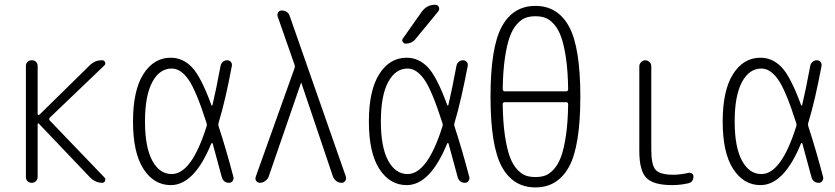

<svg xmlns="http://www.w3.org/2000/svg" viewBox="-20 -775 3540 814"><path d="M89.8 -25.4V-495.1Q89.8 -505.9 96.7 -512.7Q103.5 -519.5 114.7 -519.5Q126 -519.5 132.8 -512.7Q139.6 -505.9 139.6 -495.1V-291Q139.6 -289.1 141.6 -287.6Q143.6 -286.1 146.5 -288.1L360.4 -498Q382.8 -520.5 414.1 -519.5Q421.9 -519.5 425.3 -511.7Q428.7 -503.9 422.9 -498L191.4 -276.4Q185.5 -270.5 191.4 -263.7L422.9 -22.5Q428.7 -16.6 425.3 -8.3Q421.9 0 414.1 0Q383.8 0 361.3 -23.4L144.5 -251Q143.6 -252.9 141.6 -252Q139.6 -251 139.6 -249V-25.4Q139.6 -14.6 132.8 -7.3Q126 0 114.7 0Q103.5 0 96.7 -6.8Q89.8 -13.7 89.8 -25.4Z M708 -484.4Q656.2 -484.4 625.5 -426.8Q594.7 -369.1 594.7 -260.3Q594.7 -151.4 625.5 -94.2Q656.2 -37.1 708 -37.1Q792 -37.1 855.5 -238.3Q858.4 -246.1 855.5 -253.9Q811.5 -391.6 778.8 -438Q746.1 -484.4 708 -484.4ZM704.1 9.8Q632.8 9.8 588.4 -58.6Q543.9 -127 543.9 -259.8Q543.9 -391.6 587.9 -460.9Q631.8 -530.3 704.1 -530.3Q754.9 -530.3 793.5 -490.2Q832 -450.2 876 -330.1Q878.9 -324.2 880.9 -330.1Q896.5 -395.5 915 -495.1Q917 -505.9 924.8 -512.7Q932.6 -519.5 942.9 -519.5Q953.1 -519.5 959 -512.2Q964.8 -504.9 962.9 -495.1Q935.5 -348.6 907.2 -255.9Q904.3 -247.1 907.2 -238.3Q939.5 -139.6 969.7 -24.4Q971.7 -15.6 966.3 -7.8Q960.9 0 951.2 0Q926.8 0 919.9 -25.4Q891.6 -131.8 881.8 -166Q880.9 -168 878.9 -168.5Q877 -168.9 876 -167Q803.7 9.8 704.1 9.8Z M1082 0Q1072.3 0 1066.4 -7.8Q1060.5 -15.6 1064.5 -26.4L1228.5 -485.4Q1231.4 -493.2 1228.5 -501L1157.2 -705.1Q1154.3 -713.9 1159.2 -722.2Q1164.1 -730.5 1173.8 -730.5Q1201.2 -730.5 1209 -705.1L1446.3 -26.4Q1449.2 -16.6 1443.8 -8.3Q1438.5 0 1427.7 0Q1416 0 1406.2 -7.3Q1396.5 -14.6 1391.6 -26.4L1257.8 -422.9Q1257.8 -423.8 1256.8 -423.8Q1255.9 -423.8 1255.9 -422.9L1119.1 -26.4Q1115.2 -15.6 1104.5 -7.8Q1093.8 0 1082 0Z M1767.6 -724.6Q1789.1 -754.9 1825.2 -754.9Q1835.9 -754.9 1840.3 -745.1Q1844.7 -735.4 1837.9 -726.6L1742.2 -610.4Q1727.5 -590.8 1700.2 -589.8Q1692.4 -589.8 1687.5 -597.7Q1682.6 -605.5 1688.5 -612.3ZM1708 -484.4Q1656.2 -484.4 1625.5 -426.8Q1594.7 -369.1 1594.7 -260.3Q1594.7 -151.4 1625.5 -94.2Q1656.2 -37.1 1708 -37.1Q1792 -37.1 1855.5 -238.3Q1858.4 -246.1 1855.5 -253.9Q1811.5 -391.6 1778.8 -438Q1746.1 -484.4 1708 -484.4ZM1704.1 9.8Q1632.8 9.8 1588.4 -58.6Q1543.9 -127 1543.9 -259.8Q1543.9 -391.6 1587.9 -460.9Q1631.8 -530.3 1704.1 -530.3Q1754.9 -530.3 1793.5 -490.2Q1832 -450.2 1876 -330.1Q1878.9 -324.2 1880.9 -330.1Q1896.5 -395.5 1915 -495.1Q1917 -505.9 1924.8 -512.7Q1932.6 -519.5 1942.9 -519.5Q1953.1 -519.5 1959 -512.2Q1964.8 -504.9 1962.9 -495.1Q1934.6 -346.7 1907.2 -254.9Q1904.3 -246.1 1907.2 -238.3Q1939.5 -139.6 1969.7 -24.4Q1971.7 -15.6 1966.3 -7.8Q1960.9 0 1951.2 0Q1926.8 0 1919.9 -25.4Q1891.6 -131.8 1881.8 -166Q1880.9 -168 1878.9 -168.5Q1877 -168.9 1876 -167Q1803.7 9.8 1704.1 9.8Z M2120.1 -341.8Q2111.3 -341.8 2111.3 -333Q2112.3 -256.8 2120.6 -200.7Q2128.9 -144.5 2141.1 -111.3Q2153.3 -78.1 2171.4 -58.1Q2189.5 -38.1 2207.5 -31.2Q2225.6 -24.4 2250 -24.4Q2274.4 -24.4 2292.5 -31.2Q2310.5 -38.1 2328.6 -58.1Q2346.7 -78.1 2358.9 -111.3Q2371.1 -144.5 2379.4 -200.7Q2387.7 -256.8 2388.7 -333Q2388.7 -341.8 2379.9 -341.8ZM2111.3 -397.5Q2111.3 -388.7 2120.1 -387.7H2379.9Q2388.7 -387.7 2388.7 -397.5Q2387.7 -473.6 2379.4 -529.3Q2371.1 -585 2358.9 -618.7Q2346.7 -652.3 2328.6 -672.4Q2310.5 -692.4 2292.5 -699.2Q2274.4 -706.1 2250 -706.1Q2225.6 -706.1 2207.5 -699.2Q2189.5 -692.4 2171.4 -672.4Q2153.3 -652.3 2141.1 -618.7Q2128.9 -585 2120.6 -528.8Q2112.3 -472.7 2111.3 -397.5ZM2392.6 -68.4Q2344.7 19.5 2250 19.5Q2155.3 19.5 2107.4 -68.4Q2059.6 -156.2 2059.6 -365.2Q2059.6 -574.2 2107.4 -662.1Q2155.3 -750 2250 -750Q2344.7 -750 2392.6 -662.1Q2440.4 -574.2 2440.4 -365.2Q2440.4 -156.2 2392.6 -68.4Z M2830.1 9.8Q2750 9.8 2720.2 -21Q2690.4 -51.8 2690.4 -134.8V-494.1Q2690.4 -503.9 2698.2 -511.7Q2706.1 -519.5 2715.8 -519.5Q2725.6 -519.5 2733.4 -512.2Q2741.2 -504.9 2741.2 -494.1V-139.6Q2741.2 -75.2 2759.8 -54.7Q2778.3 -34.2 2835 -34.2Q2864.3 -34.2 2898.4 -42Q2906.2 -43.9 2913.1 -39.6Q2919.9 -35.2 2919.9 -27.3Q2919.9 -2.9 2898.4 2Q2863.3 9.8 2830.1 9.8Z M3208 -484.4Q3156.2 -484.4 3125.5 -426.8Q3094.7 -369.1 3094.7 -260.3Q3094.7 -151.4 3125.5 -94.2Q3156.2 -37.1 3208 -37.1Q3292 -37.1 3355.5 -238.3Q3358.4 -246.1 3355.5 -253.9Q3311.5 -391.6 3278.8 -438Q3246.1 -484.4 3208 -484.4ZM3204.1 9.8Q3132.8 9.8 3088.4 -58.6Q3043.9 -127 3043.9 -259.8Q3043.9 -391.6 3087.9 -460.9Q3131.8 -530.3 3204.1 -530.3Q3254.9 -530.3 3293.5 -490.2Q3332 -450.2 3376 -330.1Q3378.9 -324.2 3380.9 -330.1Q3396.5 -395.5 3415 -495.1Q3417 -505.9 3424.8 -512.7Q3432.6 -519.5 3442.9 -519.5Q3453.1 -519.5 3459 -512.2Q3464.8 -504.9 3462.9 -495.1Q3435.5 -348.6 3407.2 -255.9Q3404.3 -247.1 3407.2 -238.3Q3439.5 -139.6 3469.7 -24.4Q3471.7 -15.6 3466.3 -7.8Q3460.9 0 3451.2 0Q3426.8 0 3419.9 -25.4Q3391.6 -131.8 3381.8 -166Q3380.9 -168 3378.9 -168.5Q3377 -168.9 3376 -167Q3303.7 9.8 3204.1 9.8Z"/></svg>

Font: Rounded Mgen+ 1m light
Style: Regular
Weight: 200
Designer: [Source Han Sans]
Ryoko NISHIZUKA  (kana & ideographs); Paul D. Hunt (Latin, Greek & Cyrillic); Wenlong ZHANG  (bopomofo
Version: Version 1.059.20150602